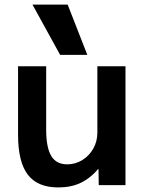

<svg xmlns="http://www.w3.org/2000/svg" viewBox="-20 -810 642 840"><path d="M235 10Q144 10 101.5 -46Q59 -102 59 -220V-520H182V-243Q182 -165 204 -128Q226 -91 274 -91Q310 -91 340.5 -110Q371 -129 388.5 -160.5Q406 -192 406 -230V-520H529V0H412L411 -70H409Q375 -30 333 -10Q291 10 235 10ZM243 -570 122 -790H276L362 -570Z"/></svg>

Font: M PLUS 2 SemiBold
Style: Regular
Weight: 600
Designer: Coji Morishita
Foundry: UNDERFOREST DESIGN
Version: Version 1.001